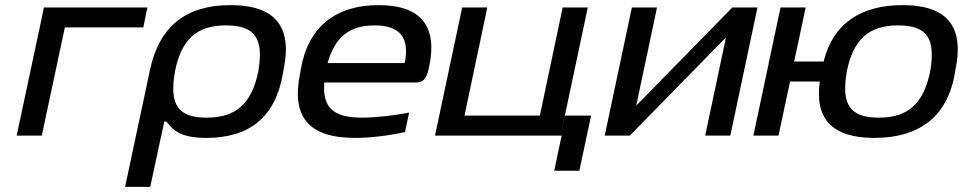

<svg xmlns="http://www.w3.org/2000/svg" viewBox="-20 -529 3756 749"><path d="M45 0H143L233 -422H539L555 -500H151L141 -450Z M1084 -244 1086 -256C1122 -427 1052 -509 879 -509C704 -509 601 -425 565 -256L468 200H566L621 -55H629C658 -15 694 9 785 9C952 9 1055 -71 1084 -244ZM662 -247 663 -253C688 -373 745 -430 862 -430C976 -430 1009 -377 988 -253L987 -247C961 -126 902 -70 786 -70C672 -70 641 -123 662 -247Z M1654 -268C1687 -422 1627 -509 1457 -509C1289 -509 1181 -424 1153 -256L1151 -244C1116 -75 1181 9 1366 9C1423 9 1492 1 1560 -14L1576 -90C1525 -79 1443 -70 1392 -70C1279 -70 1238 -110 1245 -207H1598C1634 -207 1644 -222 1654 -268ZM1258 -283C1286 -383 1342 -430 1441 -430C1544 -430 1578 -379 1559 -283Z M1783 -500 1677 0H2167L2273 -500H2175L2086 -78H1792L1881 -500ZM2142 137H2240L2286 -78H2184L2167 0H2171Z M2339 0H2437L2812 -383L2731 0H2829L2935 -500H2837L2462 -117L2543 -500H2445Z M2919 0H3017L3062 -211H3178C3158 -66 3225 9 3391 9C3563 9 3676 -71 3705 -244L3707 -256C3742 -422 3679 -509 3501 -509C3340 -509 3230 -439 3193 -289H3078L3123 -500H3025L2980 -289L2972 -250ZM3283 -247 3284 -253C3309 -373 3367 -430 3484 -430C3598 -430 3630 -377 3609 -253L3608 -247C3582 -127 3525 -70 3408 -70C3294 -70 3262 -123 3283 -247Z"/></svg>

Font: LT Wave
Style: Italic
Weight: 400
Designer: Daniel Lyons
Version: Version 2.5 (Glyphs App)